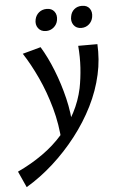

<svg xmlns="http://www.w3.org/2000/svg" viewBox="-114 -665 622 996"><g transform="rotate(-5 196.5 -167.0)"><path d="M-16 289 -54 205Q17 172 77 129.5Q137 87 182 35.5Q227 -16 257.5 -74.5Q288 -133 302 -198Q312 -249 315.5 -304Q319 -359 314 -418H414Q416 -379 413 -339.5Q410 -300 401 -260Q383 -178 343.5 -99Q304 -20 248 52Q192 124 125 184.5Q58 245 -16 289ZM185 72Q180 -20 156 -106.5Q132 -193 97 -268.5Q62 -344 24 -402L119 -428Q153 -372 181.5 -300Q210 -228 228.5 -151Q247 -74 249 1ZM155 -509Q128 -509 114 -528Q100 -547 106 -574Q111 -596 127.5 -609.5Q144 -623 168 -623Q194 -623 207.5 -605Q221 -587 216 -560Q212 -538 195 -523.5Q178 -509 155 -509ZM339 -509Q312 -509 298.5 -528.5Q285 -548 291 -574Q295 -596 311 -609.5Q327 -623 351 -623Q378 -623 391 -605Q404 -587 399 -560Q395 -538 378.5 -523.5Q362 -509 339 -509Z"/></g></svg>

Font: Ysabeau SemiBold
Style: Italic
Weight: 600
Italic angle: -12°
Designer: Christian Thalmann (Catharsis Fonts)
Version: Version 2.002